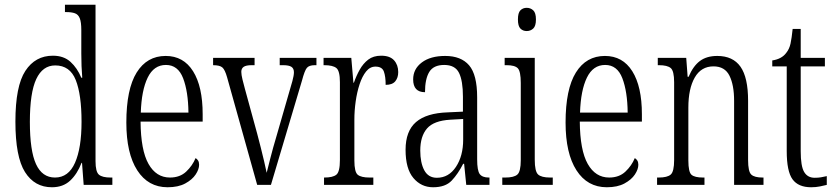

<svg xmlns="http://www.w3.org/2000/svg" viewBox="-20 -780 3527 810"><path d="M199 10Q126 10 85.5 -54Q45 -118 45 -267Q45 -417 87 -481Q129 -545 203 -545Q249 -545 277.5 -519Q306 -493 323 -452H327Q325 -475 324 -501Q323 -527 323 -554V-653Q323 -687 316.5 -703Q310 -719 296 -724Q282 -729 260 -729H254V-760H383V-100Q383 -55 397.5 -43Q412 -31 446 -31H454V0H333L326 -93H324Q306 -46 276 -18Q246 10 199 10ZM212 -31Q269 -31 296.5 -93.5Q324 -156 324 -266Q324 -381 299.5 -442.5Q275 -504 213 -504Q160 -504 133 -446.5Q106 -389 106 -266Q106 -144 132 -87.5Q158 -31 212 -31Z M687 10Q605 10 559 -61.5Q513 -133 513 -263Q513 -404 556.5 -474Q600 -544 679 -544Q754 -544 794.5 -479.5Q835 -415 835 -298V-267H573Q574 -146 606.5 -88.5Q639 -31 697 -31Q739 -31 765.5 -56Q792 -81 805 -113Q811 -110 815.5 -103Q820 -96 820 -85Q820 -66 805.5 -44Q791 -22 761.5 -6Q732 10 687 10ZM775 -305Q774 -394 752.5 -450Q731 -506 680 -506Q629 -506 603 -452.5Q577 -399 574 -305Z M938 -454Q929 -486 918 -495.5Q907 -505 879 -505V-536H1054V-505H1042Q1018 -505 1008 -498Q998 -491 998 -477Q998 -465 1003 -444.5Q1008 -424 1013 -406L1065 -216Q1072 -189 1080 -158Q1088 -127 1094.5 -98.5Q1101 -70 1105 -51Q1110 -71 1120.5 -112.5Q1131 -154 1148 -211L1195 -374Q1207 -414 1213.5 -438Q1220 -462 1220 -475Q1220 -491 1209.5 -498Q1199 -505 1174 -505H1160V-536H1315V-505H1308Q1284 -505 1274.5 -493.5Q1265 -482 1254 -440L1123 0H1065Z M1347 0V-31H1349Q1384 -31 1399 -43Q1414 -55 1414 -105V-433Q1414 -481 1399 -493Q1384 -505 1348 -505H1345V-536H1462L1471 -431H1473Q1483 -460 1497.5 -486Q1512 -512 1533.5 -528.5Q1555 -545 1588 -545Q1625 -545 1642.5 -525.5Q1660 -506 1660 -476Q1660 -452 1647.5 -437Q1635 -422 1607 -422Q1607 -457 1599.5 -478Q1592 -499 1564 -499Q1541 -499 1524.5 -478.5Q1508 -458 1497 -424.5Q1486 -391 1480.5 -352Q1475 -313 1475 -275V-103Q1475 -54 1489.5 -42.5Q1504 -31 1539 -31H1555V0Z M1807 10Q1757 10 1724 -29Q1691 -68 1691 -148Q1691 -227 1735 -265Q1779 -303 1869 -306L1933 -309V-372Q1933 -439 1916.5 -472.5Q1900 -506 1854 -506Q1809 -506 1791 -476.5Q1773 -447 1773 -391Q1723 -391 1723 -445Q1723 -489 1759.5 -516.5Q1796 -544 1858 -544Q1925 -544 1959 -504.5Q1993 -465 1993 -369V-108Q1993 -60 2004 -45.5Q2015 -31 2042 -31H2045V0H1947L1938 -89H1934Q1912 -46 1885.5 -18Q1859 10 1807 10ZM1823 -30Q1873 -30 1903.5 -76Q1934 -122 1934 -191V-278L1880 -275Q1810 -271 1781.5 -238Q1753 -205 1753 -145Q1753 -93 1770 -61.5Q1787 -30 1823 -30Z M2202 -649Q2186 -649 2175.5 -659.5Q2165 -670 2165 -698Q2165 -726 2175.5 -736.5Q2186 -747 2202 -747Q2218 -747 2229.5 -736.5Q2241 -726 2241 -698Q2241 -670 2229.5 -659.5Q2218 -649 2202 -649ZM2099 0V-31H2112Q2148 -31 2162.5 -43.5Q2177 -56 2177 -104V-430Q2177 -479 2164.5 -492Q2152 -505 2117 -505H2109V-536H2236V-106Q2236 -57 2250 -44Q2264 -31 2301 -31H2312V0Z M2540 10Q2458 10 2412 -61.5Q2366 -133 2366 -263Q2366 -404 2409.5 -474Q2453 -544 2532 -544Q2607 -544 2647.5 -479.5Q2688 -415 2688 -298V-267H2426Q2427 -146 2459.5 -88.5Q2492 -31 2550 -31Q2592 -31 2618.5 -56Q2645 -81 2658 -113Q2664 -110 2668.5 -103Q2673 -96 2673 -85Q2673 -66 2658.5 -44Q2644 -22 2614.5 -6Q2585 10 2540 10ZM2628 -305Q2627 -394 2605.5 -450Q2584 -506 2533 -506Q2482 -506 2456 -452.5Q2430 -399 2427 -305Z M2752 0V-31H2759Q2795 -31 2809.5 -43.5Q2824 -56 2824 -105V-433Q2824 -481 2809.5 -493Q2795 -505 2760 -505H2755V-536H2875L2881 -456H2885Q2904 -501 2932.5 -522.5Q2961 -544 3006 -544Q3072 -544 3104 -498.5Q3136 -453 3136 -355V-105Q3136 -56 3149.5 -43.5Q3163 -31 3197 -31H3201V0H3077V-355Q3077 -421 3057.5 -460.5Q3038 -500 2990 -500Q2938 -500 2911 -453Q2884 -406 2884 -326V-103Q2884 -54 2897.5 -42.5Q2911 -31 2946 -31H2952V0Z M3402 10Q3348 10 3323.5 -23.5Q3299 -57 3299 -143V-500H3238V-525Q3278 -531 3297 -557Q3310 -573 3315 -596Q3320 -619 3324 -658H3358V-536H3460V-500H3358V-142Q3358 -79 3372.5 -54.5Q3387 -30 3417 -30Q3432 -30 3443.5 -32Q3455 -34 3468 -37V0Q3456 3 3439 6.5Q3422 10 3402 10Z"/></svg>

Font: Noto Serif ExtraCondensed Light
Style: Regular
Weight: 300
Width: 2
Designer: Monotype Design Team
Foundry: Monotype Imaging Inc.
Version: Version 2.014; ttfautohint (v1.8.4.7-5d5b)